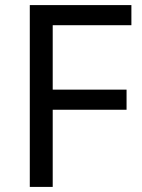

<svg xmlns="http://www.w3.org/2000/svg" viewBox="-20 -734 559 754"><path d="M187 0H97V-714H496V-635H187V-382H477V-303H187Z"/></svg>

Font: Noto Sans Historical
Style: Regular
Weight: 400
Designer: Monotype Design Team
Foundry: Monotype Imaging Inc.
Version: Version 2.013; ttfautohint (v1.8.4.7-5d5b)